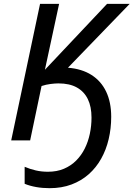

<svg xmlns="http://www.w3.org/2000/svg" viewBox="-20 -734 698 1004"><path d="M239.3 250Q202.1 250 169.2 244.1Q136.2 238.3 108.9 227.1V138.2Q137.7 150.4 167.2 157.2Q196.8 164.1 230.5 164.1Q277.8 164.1 314.5 148.4Q351.1 132.8 378.2 105.7Q405.3 78.6 423.1 43Q440.9 7.3 449.7 -34.2Q458.5 -75.7 458.5 -119.1Q458.5 -176.3 439.2 -215.8Q419.9 -255.4 381.8 -276.6Q343.8 -297.9 285.6 -297.9Q268.1 -297.9 244.4 -294.9Q220.7 -292 197.3 -284.2L137.7 0H38.6L189.5 -713.9H289.1L214.8 -369.1L540 -713.9H658.2L335.4 -379.9Q408.2 -374 458.5 -342Q508.8 -310.1 535.2 -254.6Q561.5 -199.2 561.5 -123.5Q561.5 -62.5 548.3 -6.6Q535.2 49.3 509 95.9Q482.9 142.6 444.1 177Q405.3 211.4 354 230.7Q302.7 250 239.3 250Z"/></svg>

Font: Open Sans Medium
Style: Italic
Weight: 500
Italic angle: -12°
Designer: Monotype Design Team
Foundry: Monotype Imaging Inc.
Version: Version 3.000